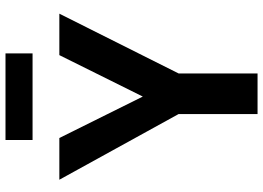

<svg xmlns="http://www.w3.org/2000/svg" viewBox="-146 -788 934 681"><g transform="rotate(-90 320.5 -447.0)"><path d="M472 -894H165V-798H472ZM613 -703H466L319 -407L172 -703H24L257 -280V0H401V-280Z"/></g></svg>

Font: Bluebird
Style: Nrw
Weight: 400
Designer: Jasper
Foundry: Cannot Into Space Fonts
Version: Version 0.98